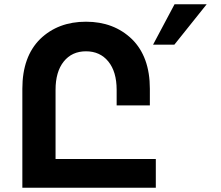

<svg xmlns="http://www.w3.org/2000/svg" viewBox="-20 -882 1039 902"><path d="M712 -135V0H85V-465Q85 -616 169 -699Q253 -780 384 -780Q515 -780 600 -698Q684 -615 684 -465V-387H528V-460Q528 -545 489 -593Q450 -641 384 -641Q318 -641 279.5 -593Q241 -545 241 -460V-135ZM951 -862 799 -672H699L800 -862Z"/></svg>

Font: Montserrat_am3
Style: Bold
Weight: 700
Designer: Julieta Ulanovsky
Foundry: Julieta Ulanovsky. Armenina letters added by Vahan Hovhannisyan
Version: Version 2.001